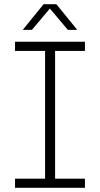

<svg xmlns="http://www.w3.org/2000/svg" viewBox="-20 -900 479 920"><path d="M52 0V-44H196V-656H52V-700H387V-656H244V-44H387V0ZM89 -757 189 -880H250L350 -757H305L219 -859L133 -757Z"/></svg>

Font: MuseoModerno Thin ExtraLight
Style: Regular
Weight: 250
Version: Version 1.002